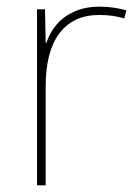

<svg xmlns="http://www.w3.org/2000/svg" viewBox="-20 -556 415 576"><path d="M278 -536Q302 -536 321.5 -533Q341 -530 359 -525L353 -501Q334 -506 317.5 -508.5Q301 -511 278 -511Q236 -511 206 -496Q176 -481 156 -453Q136 -425 126.5 -385.5Q117 -346 117 -297V0H91V-528H115L117 -427H119Q129 -458 150 -482.5Q171 -507 203.5 -521.5Q236 -536 278 -536Z"/></svg>

Font: Noto Sans Thai Thin
Style: Regular
Weight: 250
Designer: Monotype Design Team
Foundry: Monotype Imaging Inc.
Version: Version 2.001